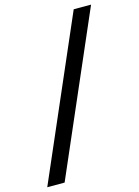

<svg xmlns="http://www.w3.org/2000/svg" viewBox="-172 -832 731 1013"><g transform="rotate(-15 193.5 -325.5)"><path d="M429.3 -761.4 51.5 109.4H-43.3L334.5 -761.4Z"/></g></svg>

Font: Karasuma Gothic
Style: Medium Italic
Weight: 500
Italic angle: 9.39998°
Designer: Rasmus Andersson / Ryoko Nishizuka
Foundry: Genbu
Version: Version 1.00